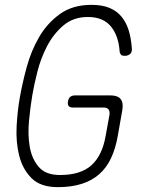

<svg xmlns="http://www.w3.org/2000/svg" viewBox="-20 -761 640 791"><path d="M431 -288Q433 -303 427 -310.5Q421 -318 406 -318H281Q268 -318 263 -324Q258 -330 260 -343Q262 -356 269.5 -362Q277 -368 290 -368H435Q465 -368 477 -353Q489 -338 484 -308L465 -200Q456 -149 437.5 -109.5Q419 -70 389 -43.5Q359 -17 316.5 -3.5Q274 10 218 10Q147 10 110 -27Q73 -64 59 -120Q45 -176 48.5 -241Q52 -306 62 -361Q72 -418 90 -484.5Q108 -551 141 -608Q174 -665 226.5 -703Q279 -741 357 -741Q401 -741 431 -728.5Q461 -716 480.5 -692.5Q500 -669 510 -636.5Q520 -604 523 -564Q525 -548 517 -539.5Q509 -531 493 -531Q483 -531 479 -535Q475 -539 473 -547Q469 -613 437 -652Q405 -691 342 -691Q282 -691 241 -656Q200 -621 174 -571Q148 -521 134 -465.5Q120 -410 113 -368Q105 -321 99.5 -263.5Q94 -206 102.5 -156.5Q111 -107 139.5 -73.5Q168 -40 227 -40Q312 -40 356.5 -80Q401 -120 415 -200Z"/></svg>

Font: Maple Mono NL Thin
Style: Italic
Weight: 250
Italic angle: -10°
Monospace: yes
Designer: subframe7536
Version: Version 7.000